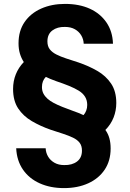

<svg xmlns="http://www.w3.org/2000/svg" viewBox="-20 -732 664 984"><path d="M308 232Q238 232 183.5 207.5Q129 183 97.5 137Q66 91 63 28H214Q215 51 226.5 70.5Q238 90 259 102Q280 114 309 114Q349 115 374.5 96Q400 77 400 40Q400 15 388 -0.5Q376 -16 354 -26.5Q332 -37 303 -46.5Q274 -56 240 -67Q188 -85 143.5 -111Q99 -137 73 -176.5Q47 -216 47 -276Q47 -316 61 -351Q75 -386 102 -414Q89 -434 82 -457.5Q75 -481 75 -510Q75 -574 106 -619Q137 -664 191 -688Q245 -712 313 -712Q386 -712 440 -687.5Q494 -663 525.5 -617Q557 -571 559 -508H409Q408 -531 396.5 -550.5Q385 -570 364 -582Q343 -594 313 -594Q274 -595 248.5 -576Q223 -557 223 -520Q223 -495 235 -479.5Q247 -464 268.5 -453Q290 -442 319 -432.5Q348 -423 382 -412Q435 -394 479 -368.5Q523 -343 549.5 -303.5Q576 -264 576 -204Q576 -165 562 -129.5Q548 -94 520 -66Q534 -47 540.5 -23.5Q547 0 547 29Q547 92 516.5 137.5Q486 183 432 207.5Q378 232 308 232ZM408 -142Q417 -152 422 -165.5Q427 -179 427 -194Q427 -218 416 -236Q405 -254 384 -267Q363 -280 333.5 -292Q304 -304 268 -316Q251 -322 238 -327.5Q225 -333 215 -338Q205 -328 200 -315Q195 -302 195 -286Q195 -267 202.5 -252.5Q210 -238 223.5 -226Q237 -214 256 -204Q275 -194 300 -184Q325 -174 353 -164Q368 -159 381.5 -153.5Q395 -148 408 -142Z"/></svg>

Font: DM Sans 12pt ExtraBold
Style: Regular
Weight: 800
Version: Version 4.004;gftools[0.9.30]